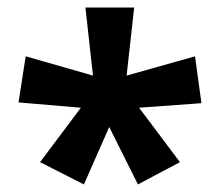

<svg xmlns="http://www.w3.org/2000/svg" viewBox="-20 -780 582 508"><path d="M335 -760 315 -580 496 -631 513 -507 348 -495 456 -351 345 -292 269 -444 202 -292 86 -351 194 -495 29 -509 48 -631 226 -580 206 -760Z"/></svg>

Font: Noto Sans Lao Looped
Style: Bold
Weight: 700
Designer: Mark Frömberg, Ben Mitchell
Foundry: The Fontpad Ltd
Version: Version 1.001